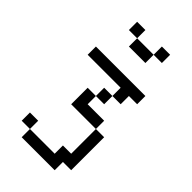

<svg xmlns="http://www.w3.org/2000/svg" viewBox="-264 -952 1029 1029"><g transform="rotate(45 250.0 -437.5)"><path d="M437.5 -562.5V-625H62.5V-562.5H312.5V-500H250V-437.5H187.5Q187.5 -437.5 187.5 -312.5H375V-125H312.5V-62.5H125V0H375V-62.5H437.5Q437.5 -62.5 437.5 -312.5H375V-375H250V-437.5H312.5V-500H375V-562.5ZM375 -812.5V-875H312.5V-812.5H187.5V-750H312.5V-812.5ZM125 -62.5V-125H62.5V-62.5ZM187.5 -812.5V-875H125V-812.5Z"/></g></svg>

Font: UnifontExMono
Style: Regular
Weight: 500
Version: Version 15.0.06